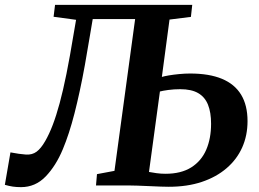

<svg xmlns="http://www.w3.org/2000/svg" viewBox="-49 -763 1067 790"><path d="M37.5 7Q19 7 3.8 4.8Q-11.5 2.5 -29 -2.5L-6 -136Q12.5 -132.5 28.5 -130.2Q44.5 -128 58 -127Q83.5 -125.5 101.5 -138.8Q119.5 -152 137 -182.5Q153.5 -211 168 -249Q182.5 -287 196.5 -338.5Q210.5 -390 224.5 -459.5Q238.5 -529 253.5 -620.5L264 -681.5L171.5 -694L177.5 -743H742L736.5 -693.5L648.5 -682.5L617 -446.5Q627 -449.5 646 -452.8Q665 -456 688 -458.2Q711 -460.5 733.5 -460.5Q811.5 -460.5 864 -438.8Q916.5 -417 943 -373.5Q969.5 -330 969.5 -264.5Q969.5 -205.5 947.5 -156.2Q925.5 -107 883.2 -70.8Q841 -34.5 781.2 -14.5Q721.5 5.5 645 5.5Q634 5.5 612.2 4.8Q590.5 4 564.8 2.8Q539 1.5 515.5 0.8Q492 0 477 0H346L350 -46.5L422 -60L507 -684.5H332.5L321 -616.5Q310.5 -552 300.2 -495.2Q290 -438.5 279.2 -389Q268.5 -339.5 257.5 -296.5Q246.5 -253.5 234.5 -216.8Q222.5 -180 209.5 -149Q181 -80.5 138.8 -36.8Q96.5 7 37.5 7ZM632 -48Q696 -48 737.8 -74.2Q779.5 -100.5 799.5 -146.8Q819.5 -193 819.5 -254Q819.5 -300.5 806.8 -332.2Q794 -364 766.2 -380Q738.5 -396 692.5 -396Q667 -396 643.2 -392.8Q619.5 -389.5 609 -386.5L564 -55.5Q576.5 -53 594.8 -50.5Q613 -48 632 -48Z"/></svg>

Font: Merriweather 20pt
Style: Bold Italic
Weight: 700
Italic angle: -7.8°
Version: Version 2.101